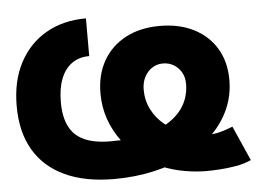

<svg xmlns="http://www.w3.org/2000/svg" viewBox="-52 -807 1204 886"><g transform="rotate(-5 549.5 -364.0)"><path d="M868.7 11.7Q822.8 11.7 770.3 2.7Q717.8 -6.3 667 -26.4Q616.2 -46.4 574.2 -78.6Q525.4 -115.2 489 -163.1Q452.6 -210.9 432.9 -267.6Q413.1 -324.2 413.1 -387.2Q413.1 -474.1 450 -538.6Q486.8 -603 554.2 -638.7Q621.6 -674.3 711.9 -674.3Q802.7 -674.3 869.9 -640.1Q937 -606 974.1 -544.2Q1011.2 -482.4 1011.2 -398.4Q1011.2 -327.6 983.9 -265.1Q956.5 -202.6 905.5 -151.9Q854.5 -101.1 784.2 -64.7Q713.9 -28.3 627.2 -8.5Q540.5 11.2 441.9 11.2Q309.1 11.2 215.1 -32.2Q121.1 -75.7 72 -159.2Q22.9 -242.7 22.9 -363.3Q22.9 -479 67.4 -563.2Q111.8 -647.5 191.4 -693.1Q271 -738.8 376.5 -738.8V-564Q329.1 -564 295.9 -540.3Q262.7 -516.6 245.1 -471.9Q227.5 -427.2 227.5 -363.3Q227.5 -294.9 249.8 -250.7Q272 -206.5 319.1 -185.1Q366.2 -163.6 441.9 -163.6Q532.7 -163.6 601.8 -180.4Q670.9 -197.3 717.3 -228.5Q763.7 -259.8 787.1 -302.7Q810.5 -345.7 810.5 -398.4Q810.5 -427.7 797.6 -450.7Q784.7 -473.6 762.2 -487.1Q739.7 -500.5 711.9 -500.5Q684.1 -500.5 661.6 -485.8Q639.2 -471.2 626.2 -445.6Q613.3 -419.9 613.3 -387.2Q613.3 -337.4 635 -294.9Q656.7 -252.4 695.1 -221.7Q733.4 -190.9 782.7 -175.3Q804.2 -160.2 827.4 -157Q850.6 -153.8 875.5 -153.8Q907.7 -153.8 935.5 -159.4Q963.4 -165 1006.3 -182.1L1077.6 -21Q1046.4 -6.3 1006.8 0.5Q967.3 7.3 930.2 9.5Q893.1 11.7 868.7 11.7Z"/></g></svg>

Font: Inter 28pt Black
Style: Regular
Weight: 900
Designer: Rasmus Andersson
Foundry: rsms
Version: Version 4.001;git-66647c0bb